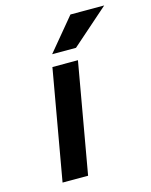

<svg xmlns="http://www.w3.org/2000/svg" viewBox="-112 -807 691 879"><g transform="rotate(-15 234.0 -367.0)"><path d="M180 -580 308 -734H468L293 -580ZM74 0 166 -523H287L195 0Z"/></g></svg>

Font: Tomorrow Medium
Style: Italic
Weight: 500
Italic angle: -10°
Designer: Tony de Marco, Monica Rizzolli
Foundry: Just in Type
Version: Version 2.002